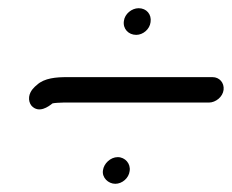

<svg xmlns="http://www.w3.org/2000/svg" viewBox="-20 -531 565 468"><path d="M231 -116C228 -98 244 -83 261 -83C278 -83 294 -97 296 -114C299 -132 285 -148 267 -148C249 -148 233 -132 231 -116ZM282 -480C279 -461 293 -446 312 -446C329 -446 345 -460 347 -477C350 -496 337 -511 318 -511C301 -511 284 -497 282 -480ZM525 -312C527 -329 515 -343 498 -343H143C118 -343 88 -341 70 -324C65 -320 53 -310 51 -295C50 -287 52 -279 57 -273C75 -254 98 -271 108 -279C112 -280 126 -281 134 -281H489C506 -281 523 -295 525 -312Z"/></svg>

Font: PolanStronk
Style: BdIta
Weight: 700
Version: Version 1.0